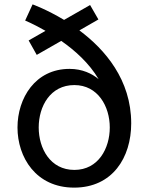

<svg xmlns="http://www.w3.org/2000/svg" viewBox="-20 -848 680 878"><path d="M319 10C494 10 580 -127 580 -284C580 -483 460 -622 343 -709L430 -759L392 -825L273 -757C193 -805 129 -828 129 -828L95 -754C95 -754 134 -738 188 -707L111 -663L148 -597L260 -661C322 -618 388 -559 431 -486C401 -511 357 -533 298 -533C141 -533 60 -399 60 -265C60 -129 144 10 319 10ZM320 -71C210 -71 157 -169 157 -265C157 -362 210 -459 320 -459C428 -459 482 -361 482 -265C482 -170 430 -71 320 -71Z"/></svg>

Font: Be Vietnam Pro
Style: Regular
Weight: 400
Designer: Lam Bao, Tony Le, Vietanh Nguyen
Foundry: Yellow Type Foundry
Version: Version 1.002